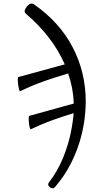

<svg xmlns="http://www.w3.org/2000/svg" viewBox="-20 -764 525 1059"><path d="M150 -51Q147 -50 144 -60.5Q141 -71 139.5 -86Q138 -101 138.5 -112.5Q139 -124 142 -125L387 -193Q384 -277 356 -359Q276 -335 227 -317.5Q178 -300 147 -286.5Q116 -273 91 -261Q88 -260 85 -271.5Q82 -283 80 -298.5Q78 -314 78 -326Q78 -338 81 -339L337 -409Q270 -563 122 -689Q114 -697 116.5 -706.5Q119 -716 129 -729Q141 -743 151.5 -744Q162 -745 169 -739Q309 -641 381 -503Q453 -365 453 -202Q453 -160 446 -104.5Q439 -49 420.5 14Q402 77 369 141.5Q336 206 284 267Q277 275 270 274.5Q263 274 257 270Q239 257 249 244Q300 176 328.5 105Q357 34 370 -30Q383 -94 386 -140Q316 -118 273 -102.5Q230 -87 202 -74.5Q174 -62 150 -51Z"/></svg>

Font: Junicode
Style: Italic
Weight: 400
Italic angle: -11°
Designer: Peter S. Baker
Version: Version 2.100; ttfautohint (v1.8.4)